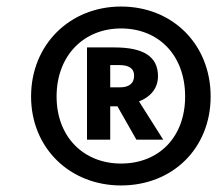

<svg xmlns="http://www.w3.org/2000/svg" viewBox="-20 -779 677 587"><path d="M350 -759C194 -759 75 -643 75 -484C75 -326 194 -212 350 -212C508 -212 624 -326 624 -484C624 -643 508 -759 350 -759ZM350 -279C236 -279 153 -360 153 -484C153 -609 236 -692 350 -692C466 -692 546 -609 546 -484C546 -360 466 -279 350 -279ZM463 -546C463 -606 419 -634 330 -634H246V-352H317V-454H339L397 -352H479L405 -469C439 -482 463 -508 463 -546ZM317 -580H345C374 -580 390 -570 390 -548C390 -522 372 -512 347 -512H317Z"/></svg>

Font: Fira Sans
Style: Bold Italic
Weight: 700
Italic angle: -8°
Designer: bBox Type GmbH & Carrois Corporate GbR & Edenspiekermann AG
Foundry: bBox Type GmbH & Carrois Corporate GbR & Edenspiekermann AG
Version: Version 4.301;PS 004.301;hotconv 1.0.88;makeotf.lib2.5.64775